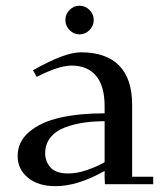

<svg xmlns="http://www.w3.org/2000/svg" viewBox="-20 -637 570 664"><path d="M41 -97.2Q41 -147.5 81.5 -181.4Q122.1 -215.3 188 -230.2Q253.9 -245.1 341.8 -245.1V-270Q341.8 -339.8 312 -375Q282.2 -410.2 228 -410.2Q183.1 -410.2 106.9 -371.1L94.2 -394Q203.1 -456.1 259.8 -456.1Q347.2 -456.1 392.1 -410.2Q437 -364.3 437 -274.9V-25.9H509.8V0H342.8L341.8 -23.9V-45.9Q249 6.8 171.9 6.8Q111.8 6.8 76.4 -22.7Q41 -52.2 41 -97.2ZM136.2 -106.9Q136.2 -79.6 154.3 -58.3Q172.4 -37.1 215.8 -37.1Q247.6 -37.1 282.7 -49.6Q317.9 -62 341.8 -76.2V-217.8Q302.2 -217.8 268.1 -212.6Q233.9 -207.5 202.9 -195.6Q171.9 -183.6 154.1 -160.9Q136.2 -138.2 136.2 -106.9ZM220.5 -533Q206.1 -547.9 206.1 -567.9Q206.1 -587.9 220.5 -602.5Q234.9 -617.2 254.9 -617.2Q274.9 -617.2 289.6 -602.5Q304.2 -587.9 304.2 -567.9Q304.2 -547.9 289.6 -533Q274.9 -518.1 254.9 -518.1Q234.9 -518.1 220.5 -533Z"/></svg>

Font: Dehuti
Style: Bold
Weight: 700
Version: Version 1.2